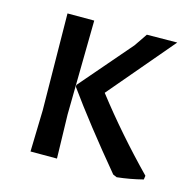

<svg xmlns="http://www.w3.org/2000/svg" viewBox="-82 -583 667 673"><g transform="rotate(15 251.5 -246.5)"><path d="M481 -502 281 -266Q376 -143 494 -22L492 -8Q445 4 398 9L384 3Q259 -147 178 -260V-267L339 -454L371 -501ZM180 -501 175 -159 179 0H83L87 -150L83 -501Z"/></g></svg>

Font: Alegreya Sans SC Medium
Style: Regular
Weight: 500
Designer: Juan Pablo del Peral
Foundry: Huerta Tipografica
Version: Version 2.001;PS 002.001;hotconv 1.0.88;makeotf.lib2.5.64775